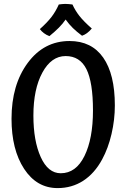

<svg xmlns="http://www.w3.org/2000/svg" viewBox="-20 -943 651 983"><path d="M336 -733Q449 -733 508.5 -648Q568 -563 568 -403Q568 -330 551 -257Q534 -184 503 -127Q464 -55 406 -17.5Q348 20 275 20Q168 20 103.5 -78.5Q39 -177 39 -335Q39 -509 122 -621Q205 -733 336 -733ZM291 -56Q369 -56 412.5 -144.5Q456 -233 456 -377Q456 -522 422.5 -589Q389 -656 316 -656Q243 -656 197 -571.5Q151 -487 151 -351Q151 -222 188.5 -139Q226 -56 291 -56ZM450 -797Q437 -782 425.5 -773.5Q414 -765 400 -760Q372 -781 353 -799.5Q334 -818 316 -843Q301 -821 281 -801Q261 -781 233 -758Q217 -764 204.5 -773.5Q192 -783 184 -794Q222 -828 243.5 -856Q265 -884 281 -920Q288 -921 297 -922Q306 -923 314 -923Q323 -923 333 -922Q343 -921 351 -920Q365 -889 386.5 -861.5Q408 -834 450 -797Z"/></svg>

Font: Atma Medium
Style: Regular
Weight: 500
Designer: Gregori Vincens, Jeremie Hornus, Riccardo Olocco, Yoann Minet.
Foundry: black foundry
Version: Version 1.101;PS 1.100;hotconv 1.0.86;makeotf.lib2.5.63406